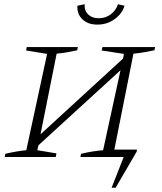

<svg xmlns="http://www.w3.org/2000/svg" viewBox="-20 -740 763 905"><path d="M2 0 5 -15Q60 -28 104 -32L202 -486L103 -502L106 -518H347L344 -503Q324 -499 301.5 -494.5Q279 -490 247 -487L171 -107L560 -464L564 -486L459 -502L463 -518H711L708 -503Q687 -499 664 -494.5Q641 -490 609 -487L519 -35H626L624 -25L525 145H506L563 0H359L362 -15Q416 -28 466 -32L548 -409L161 -55L156 -32L246 -17L243 0ZM439 -624Q394 -624 368 -649.5Q342 -675 345 -713L379 -720Q377 -690 395.5 -672Q414 -654 445 -654Q477 -654 501.5 -672Q526 -690 536 -720L567 -713Q556 -676 520.5 -650Q485 -624 439 -624Z"/></svg>

Font: Piazzolla SC ExtraLight
Style: Italic
Weight: 200
Italic angle: -11.3°
Designer: Juan Pablo del Peral
Foundry: Huerta Tipografica
Version: Version 1.330